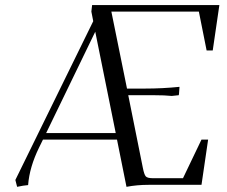

<svg xmlns="http://www.w3.org/2000/svg" viewBox="-20 -722 885 750"><path d="M40 -19 344.2 -639.2 336.9 -676.8 339.8 -702.1H836.9L811 -524.9H787.1L756.8 -676.8H415L476.1 -376H546.9Q614.3 -376 681.2 -382.8L679.2 -355L678.2 -350.1L650.9 -347.2Q624 -350.1 581.1 -350.1H481L538.1 -65.9Q543 -41 549.1 -33.4Q555.2 -25.9 577.1 -25.9H694.8L767.1 -176.8H793L767.1 0H560.1Q515.1 0 474.1 7.8L437 -176.8H147.9L132.8 -146Q95.2 -69.3 89.8 1Q71.8 2.4 46.9 7.8ZM160.2 -202.1H432.1L352.1 -598.1Z"/></svg>

Font: Dihjauti S
Style: Italic
Weight: 400
Italic angle: -9°
Designer: T. Christopher White
Version: Version 3.0.0